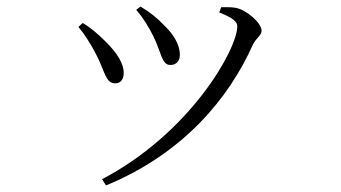

<svg xmlns="http://www.w3.org/2000/svg" viewBox="-20 -516 1040 585"><path d="M395 -486C417 -461 434 -432 447 -406C471 -359 472 -318 499 -318C516 -318 528 -329 528 -349C528 -381 508 -412 480 -439C459 -461 437 -479 408 -496ZM303 49C541 -49 679 -220 750 -379C761 -402 777 -407 777 -423C777 -445 733 -485 699 -492C683 -495 667 -494 654 -494L648 -478C689 -462 703 -450 703 -436C703 -366 560 -111 291 30ZM219 -434C238 -411 256 -383 272 -352C300 -299 301 -262 331 -262C348 -262 357 -275 357 -294C357 -322 337 -355 300 -391C283 -408 258 -431 232 -446Z"/></svg>

Font: Noto Serif KR Light
Style: Regular
Weight: 300
Designer: Ryoko NISHIZUKA 西塚涼子 (kana & ideographs); Frank Grießhammer (Latin, Greek & Cyrillic); Wenlong ZHANG 张文龙 (bopomofo); San
Foundry: Adobe
Version: Version 2.001;hotconv 1.1.0;makeotfexe 2.6.0